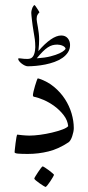

<svg xmlns="http://www.w3.org/2000/svg" viewBox="-20 -599 343 752"><path d="M269 -97.2Q269 -90.3 267.3 -82Q265.6 -73.7 262.9 -65.7Q260.3 -57.6 256.6 -51.3Q252.9 -44.9 249 -42Q209.5 -15.6 169.9 -5.9Q130.4 3.9 88.9 3.9Q64 3.9 50.5 2.7Q37.1 1.5 37.1 -2.9Q37.1 -4.4 38.3 -15.4Q39.6 -26.4 41 -38.8Q42.5 -51.3 44.4 -61.5Q46.4 -71.8 47.9 -71.8Q48.8 -71.8 54 -71Q59.1 -70.3 66.2 -69.6Q73.2 -68.8 81.1 -68.4Q88.9 -67.9 95.2 -67.9Q112.8 -67.9 136.7 -71Q160.6 -74.2 183.3 -79.6Q206.1 -85 223.9 -91.6Q241.7 -98.1 247.1 -105Q244.6 -128.4 229.2 -148.2Q213.9 -168 193.4 -183.1Q172.9 -198.2 150.6 -207.8Q128.4 -217.3 111.8 -220.2Q110.4 -221.2 109.6 -222.9Q108.9 -224.6 108.9 -226.1Q108.9 -230 111.3 -240.7Q113.8 -251.5 117.2 -262.9Q120.6 -274.4 123.8 -283.2Q127 -292 127.9 -292Q129.9 -292 132.8 -291Q166.5 -279.8 191.9 -258.5Q217.3 -237.3 234.4 -210.9Q251.5 -184.6 260.3 -154.8Q269 -125 269 -97.2ZM254.4 -422.9Q254.4 -406.7 246.1 -394Q237.8 -381.3 224.4 -372.1Q210.9 -362.8 193.4 -356.4Q175.8 -350.1 157.5 -346.4Q139.2 -342.8 121.3 -341.1Q103.5 -339.4 88.9 -339.4Q83.5 -339.4 76.9 -342.5Q70.3 -345.7 64.7 -350.1Q59.1 -354.5 55.2 -359.4Q51.3 -364.3 51.3 -368.2Q51.3 -370.6 53.2 -370.6Q60.1 -370.6 67.1 -369.4Q74.2 -368.2 86.9 -368.2Q98.1 -368.2 104.2 -372.8Q110.4 -377.4 113.8 -387.2Q116.2 -394 117.2 -401.9Q118.2 -409.7 118.2 -414.1Q118.2 -423.3 117.7 -430.4Q117.2 -437.5 116.5 -444.1Q115.7 -450.7 114.3 -458.3Q112.8 -465.8 111.3 -476.6Q109.4 -487.3 107.9 -498.5Q106.4 -509.8 105.2 -519.8Q104 -529.8 103.3 -537.4Q102.5 -544.9 102.5 -548.3Q102.5 -553.2 103.8 -558.8Q105 -564.5 106.9 -568.8Q108.9 -573.2 111.3 -576.2Q113.8 -579.1 115.7 -579.1Q116.2 -579.1 119.4 -574.7Q122.6 -570.3 126 -564.9Q129.4 -559.6 132.1 -555.2Q134.8 -550.8 134.3 -550.3Q130.4 -546.9 127 -541Q123.5 -535.2 123.5 -523.9Q123.5 -520 125 -511.7Q126.5 -503.4 128.4 -492.4Q130.4 -481.4 131.8 -469.2Q133.3 -457 133.3 -444.8Q133.3 -436.5 132.6 -423.3Q131.8 -410.2 130.4 -398.9Q155.3 -428.2 178.2 -444.1Q201.2 -460 219.7 -460Q236.3 -460 245.4 -449Q254.4 -438 254.4 -422.9ZM236.8 -407.7Q236.8 -411.1 233.6 -414.3Q230.5 -417.5 225.6 -419.7Q220.7 -421.9 215.1 -423.1Q209.5 -424.3 204.6 -424.3Q194.3 -424.3 185.3 -421.9Q176.3 -419.4 167 -413.3Q157.7 -407.2 147.2 -396.7Q136.7 -386.2 124 -370.6Q155.8 -372.6 177.5 -378.2Q199.2 -383.8 212.4 -389.9Q225.6 -396 231.2 -401.4Q236.8 -406.7 236.8 -407.7ZM191.4 85.4Q191.4 87.4 187 95Q182.6 102.5 177 111.1Q171.4 119.6 165.8 126.5Q160.2 133.3 158.2 133.3Q157.2 133.3 150.1 128.9Q143.1 124.5 135 118.9Q127 113.3 120.6 107.9Q114.3 102.5 114.3 100.6Q114.3 98.6 118.9 91.1Q123.5 83.5 129.2 75Q134.8 66.4 140.1 59.6Q145.5 52.7 147 52.7Q148.9 52.7 156.2 57.4Q163.6 62 171.4 67.9Q179.2 73.7 185.3 79.1Q191.4 84.5 191.4 85.4Z"/></svg>

Font: Scheherazade Rohingya
Style: Regular
Weight: 400
Designer: SIL International
Foundry: SIL International
Version: Version 2.000 (build 440/429)